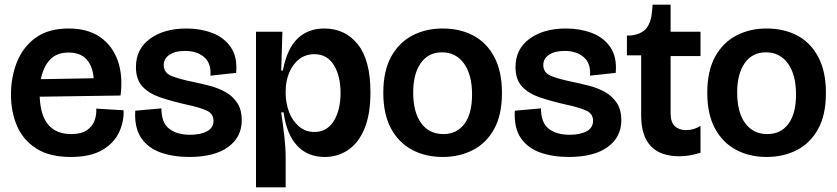

<svg xmlns="http://www.w3.org/2000/svg" viewBox="-20 -658 3583 822"><path d="M283 14Q193 14 136.5 -21.5Q80 -57 53.5 -117.5Q27 -178 27 -253Q27 -329 53 -393.5Q79 -458 133.5 -497Q188 -536 274 -536Q356 -536 409 -499Q462 -462 484.5 -397.5Q507 -333 496 -249L150 -244Q156 -84 285 -84Q327 -84 351 -100Q375 -116 384.5 -141Q394 -166 392 -193L509 -186Q511 -136 489 -90Q467 -44 416.5 -15Q366 14 283 14ZM274 -433Q222 -433 193.5 -402Q165 -371 155 -319L381 -323Q377 -375 350.5 -404Q324 -433 274 -433Z M790 14Q722 14 668 -5Q614 -24 584.5 -67.5Q555 -111 559 -184L671 -194Q671 -133 704 -107Q737 -81 794 -81Q839 -81 866.5 -96Q894 -111 894 -141Q894 -171 865 -184.5Q836 -198 775 -211Q713 -225 665 -241.5Q617 -258 589.5 -288Q562 -318 562 -371Q562 -448 622 -492Q682 -536 779 -536Q838 -536 888.5 -517Q939 -498 968 -456Q997 -414 991 -346L881 -334Q885 -387 854 -413.5Q823 -440 772 -440Q730 -440 705.5 -423.5Q681 -407 681 -380Q681 -346 715 -332.5Q749 -319 808 -307Q842 -300 878.5 -290.5Q915 -281 946 -263.5Q977 -246 996 -217Q1015 -188 1015 -143Q1015 -71 956.5 -28.5Q898 14 790 14Z M1076 144V-314V-522H1189L1184 -356H1191Q1209 -450 1254 -493Q1299 -536 1368 -536Q1458 -536 1512 -468Q1566 -400 1566 -263Q1566 -169 1540.5 -107.5Q1515 -46 1470.5 -16Q1426 14 1370 14Q1297 14 1252 -34.5Q1207 -83 1194 -177H1184Q1192 -121 1197.5 -73Q1203 -25 1203 16V144ZM1326 -93Q1380 -93 1409 -140Q1438 -187 1438 -260Q1438 -332 1409.5 -379Q1381 -426 1326 -426Q1288 -426 1260.5 -404.5Q1233 -383 1218 -346.5Q1203 -310 1203 -267V-258Q1203 -218 1217 -180Q1231 -142 1259 -117.5Q1287 -93 1326 -93Z M1875 14Q1802 14 1744.5 -16.5Q1687 -47 1654 -108Q1621 -169 1621 -261Q1621 -354 1654.5 -415Q1688 -476 1745.5 -506Q1803 -536 1875 -536Q1950 -536 2007 -505.5Q2064 -475 2096.5 -413.5Q2129 -352 2129 -260Q2129 -166 2095.5 -105.5Q2062 -45 2004.5 -15.5Q1947 14 1875 14ZM1878 -84Q1936 -84 1968.5 -128Q2001 -172 2001 -253Q2001 -338 1966.5 -386Q1932 -434 1872 -434Q1814 -434 1781.5 -388Q1749 -342 1749 -262Q1749 -178 1783 -131Q1817 -84 1878 -84Z M2415 14Q2347 14 2293 -5Q2239 -24 2209.5 -67.5Q2180 -111 2184 -184L2296 -194Q2296 -133 2329 -107Q2362 -81 2419 -81Q2464 -81 2491.5 -96Q2519 -111 2519 -141Q2519 -171 2490 -184.5Q2461 -198 2400 -211Q2338 -225 2290 -241.5Q2242 -258 2214.5 -288Q2187 -318 2187 -371Q2187 -448 2247 -492Q2307 -536 2404 -536Q2463 -536 2513.5 -517Q2564 -498 2593 -456Q2622 -414 2616 -346L2506 -334Q2510 -387 2479 -413.5Q2448 -440 2397 -440Q2355 -440 2330.5 -423.5Q2306 -407 2306 -380Q2306 -346 2340 -332.5Q2374 -319 2433 -307Q2467 -300 2503.5 -290.5Q2540 -281 2571 -263.5Q2602 -246 2621 -217Q2640 -188 2640 -143Q2640 -71 2581.5 -28.5Q2523 14 2415 14Z M2889 11Q2725 11 2725 -164V-421H2664V-506H2679Q2726 -511 2747 -536.5Q2768 -562 2772 -613L2774 -638H2851V-522H2979V-418H2851V-174Q2851 -135 2869 -118Q2887 -101 2917 -101Q2951 -101 2979 -119V-4Q2953 4 2931 7.5Q2909 11 2889 11Z M3262 14Q3189 14 3131.5 -16.5Q3074 -47 3041 -108Q3008 -169 3008 -261Q3008 -354 3041.5 -415Q3075 -476 3132.5 -506Q3190 -536 3262 -536Q3337 -536 3394 -505.5Q3451 -475 3483.5 -413.5Q3516 -352 3516 -260Q3516 -166 3482.5 -105.5Q3449 -45 3391.5 -15.5Q3334 14 3262 14ZM3265 -84Q3323 -84 3355.5 -128Q3388 -172 3388 -253Q3388 -338 3353.5 -386Q3319 -434 3259 -434Q3201 -434 3168.5 -388Q3136 -342 3136 -262Q3136 -178 3170 -131Q3204 -84 3265 -84Z"/></svg>

Font: Bricolage Grotesque 96pt SemiBold
Style: Regular
Weight: 600
Designer: Mathieu Triay
Foundry: Atelier Triay
Version: Version 1.001; ttfautohint (v1.8.4.7-5d5b);gftools[0.9.33.de